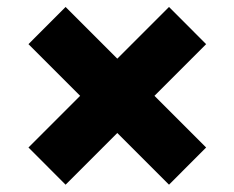

<svg xmlns="http://www.w3.org/2000/svg" viewBox="-20 -617 660 541"><path d="M60.2 -201.4 456.2 -597.4 560.8 -492.6 164.8 -96.6ZM60.2 -492.6 164.8 -597.4 560.8 -201.4 456.2 -96.6Z"/></svg>

Font: Unbounded
Style: Regular
Weight: 400
Designer: Luke Prowse, Jean-Baptiste Morizot, Fátima Lázaro, Florian Runge
Foundry: NaN
Version: Version 1.701;gftools[0.9.28.dev5+ged2979d]